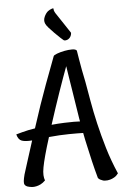

<svg xmlns="http://www.w3.org/2000/svg" viewBox="-63 -941 686 1067"><g transform="rotate(-5 279.5 -407.5)"><path d="M553.7 47.9Q543.9 61.5 531.2 68.8Q518.6 76.2 506.8 79.1Q493.2 83 477.5 82Q471.7 82 464.8 79.1Q459 77.1 452.1 73.7Q445.3 70.3 440.4 63.5Q426.8 14.6 416 -31.2Q405.3 -77.1 397.5 -113.3Q387.7 -155.3 380.9 -192.4Q354.5 -193.4 302.2 -192.9Q250 -192.4 189.5 -186.5Q170.9 -127.9 160.2 -87.9Q149.4 -47.9 144.5 -21.5Q139.6 4.9 140.6 22Q141.6 39.1 146.5 51.8Q132.8 65.4 119.6 71.8Q106.4 78.1 95.7 80.1Q83 83 71.3 82Q55.7 80.1 45.9 76.7Q36.1 73.2 31.7 65.9Q27.3 58.6 28.8 44.9Q30.3 31.2 36.1 8.8Q42 -10.7 58.1 -61Q74.2 -111.3 94.7 -175.8Q57.6 -172.9 37.6 -179.7Q17.6 -186.5 9.8 -216.8Q25.4 -221.7 43.5 -226.1Q61.5 -230.5 78.1 -234.4Q96.7 -238.3 116.2 -241.2Q136.7 -305.7 158.2 -368.2Q179.7 -430.7 198.2 -480.5L254.9 -631.8Q256.8 -637.7 275.4 -644.5Q293.9 -651.4 316.4 -655.8Q338.9 -660.2 359.4 -660.2Q379.9 -660.2 385.7 -651.4Q388.7 -630.9 394 -600.6Q399.4 -570.3 404.3 -542Q410.2 -508.8 418 -473.6Q426.8 -424.8 437 -365.2Q447.3 -305.7 462.9 -238.3Q478.5 -170.9 500 -98.6Q521.5 -26.4 553.7 47.9ZM282.2 -257.8Q313.5 -258.8 334 -258.8Q354.5 -258.8 369.1 -257.8L366.2 -272.5Q360.4 -308.6 354 -349.6Q347.7 -390.6 341.3 -430.7Q335 -470.7 329.1 -506.8Q323.2 -543 319.3 -570.3Q309.6 -544.9 296.9 -509.3Q284.2 -473.6 269.5 -431.6Q254.9 -389.6 239.7 -343.8Q224.6 -297.9 210 -252.9Q227.5 -254.9 245.1 -255.9Q262.7 -256.8 282.2 -257.8ZM245.1 -883.8Q251 -886.7 255.9 -890.6Q260.7 -892.6 266.1 -895Q271.5 -897.5 276.4 -896.5Q276.4 -885.7 280.8 -877Q285.2 -868.2 291 -860.4L302.7 -842.8Q310.5 -832 324.2 -810.5Q337.9 -789.1 362.3 -752.9Q362.3 -745.1 358.4 -735.4Q356.4 -731.4 353.5 -727.5Q344.7 -716.8 333 -714.4Q321.3 -711.9 316.4 -716.8Q313.5 -718.8 299.8 -731.4Q286.1 -744.1 270 -760.3Q253.9 -776.4 239.7 -792.5Q225.6 -808.6 222.7 -817.4Q215.8 -835 224.1 -854Q232.4 -873 245.1 -883.8Z"/></g></svg>

Font: Rancho
Style: Regular
Weight: 400
Designer: Font Diner, Inc
Foundry: Font Diner, Inc
Version: Version 1.001